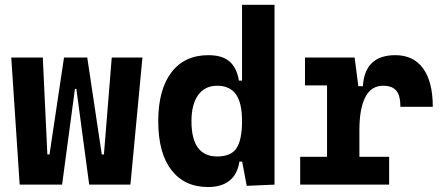

<svg xmlns="http://www.w3.org/2000/svg" viewBox="-20 -752 1798 782"><path d="M343.3 0 291 -390.1H285.2L232.9 0H60.1L25.9 -517.6H154.3L172.9 -123H181.6L240.7 -517.6H335.4L394.5 -123H403.3L435.1 -517.6H560.1L511.2 0Z M827.6 9.8Q731.4 9.8 678 -59.6Q624.5 -128.9 624.5 -258.3Q624.5 -386.7 678 -457Q731.4 -527.3 828.6 -527.3Q885.3 -527.3 914.8 -501.7Q944.3 -476.1 953.1 -423.8H965.8V-732.4H1098.1V0L984.9 4.9L966.3 -93.8H955.1Q947.3 -42 914.6 -16.1Q881.8 9.8 827.6 9.8ZM965.8 -258.3Q965.8 -333.5 940.7 -368.2Q915.5 -402.8 864.7 -402.8Q814.5 -402.8 787.1 -365Q759.8 -327.1 759.8 -258.3Q759.8 -114.7 864.7 -114.7Q921.4 -114.7 943.6 -148.9Q965.8 -183.1 965.8 -258.3Z M1443.8 -222.7V-113.3H1564.9V0H1202.6V-113.3H1312V-404.3H1222.2V-517.6H1424.3L1439.5 -400.9H1458Q1465.8 -527.3 1590.3 -527.3Q1664.1 -527.3 1703.4 -473.1Q1742.7 -418.9 1742.7 -316.9H1610.8Q1610.8 -362.8 1594 -382.8Q1577.1 -402.8 1540 -402.8Q1491.7 -402.8 1467.8 -356Q1443.8 -309.1 1443.8 -222.7Z"/></svg>

Font: Cascadia Code PL
Style: Bold
Weight: 700
Monospace: yes
Designer: Aaron Bell
Foundry: Saja Typeworks
Version: Version 2404.023; ttfautohint (v1.8.4)